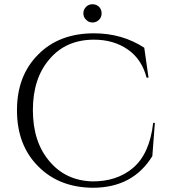

<svg xmlns="http://www.w3.org/2000/svg" viewBox="-20 -871 800 905"><path d="M447 -778C455 -786 459 -796 459 -808C459 -820 455 -830 447 -839C438 -847 428 -851 416 -851C404 -851 394 -847 386 -839C377 -830 373 -820 373 -808C373 -796 377 -786 386 -778C394 -769 404 -765 416 -765C428 -765 438 -769 447 -778ZM417 14C417 14 417 14 417 14C544 14 637 -36 698 -135C698 -135 710 -292 710 -292C710 -292 702 -292 702 -292C702 -292 702 -292 702 -292C691 -193 658 -121 604 -77C604 -77 604 -77 604 -77C554 -36 492 -16 417 -16C417 -16 417 -16 417 -16C332 -18 264 -50 213 -111C161 -172 135 -252 135 -352C135 -452 161 -532 214 -593C266 -654 336 -684 423 -684C423 -684 423 -684 423 -684C484 -684 537 -669 582 -638C627 -607 656 -562 671 -505C671 -505 680 -505 680 -505C680 -505 660 -646 660 -646C660 -646 660 -646 660 -646C591 -691 512 -714 423 -714C423 -714 423 -714 423 -714C314 -714 226 -681 160 -614C93 -547 60 -460 60 -351C60 -242 93 -154 160 -87C226 -20 312 13 417 14Z"/></svg>

Font: Cinzel Utterance
Style: Regular
Weight: 500
Designer: Natanael Gama
Foundry: ""
Version: ""